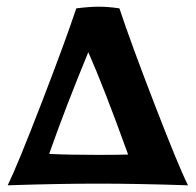

<svg xmlns="http://www.w3.org/2000/svg" viewBox="-20 -554 585 574"><path d="M208 -529Q248 -534 275 -534Q304 -534 337 -529Q370 -429 442 -242.5Q514 -56 542 0Q392 -5 273 -5Q155 -5 3 0Q32 -59 104.5 -247Q177 -435 208 -529ZM363 -92Q289 -297 244 -398Q177 -236 127 -94Q178 -91 273 -91Q336 -91 363 -92Z"/></svg>

Font: Mirza
Style: Bold
Weight: 700
Designer: Arabic design by Kourosh Beigpour, Latin design by Eduardo Tunni, engineering by Lasse Fister
Version: Version 1.0010g